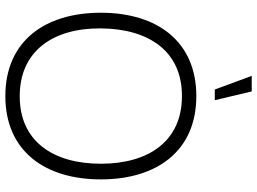

<svg xmlns="http://www.w3.org/2000/svg" viewBox="-147 -845 1008 754"><g transform="rotate(90 357.0 -468.0)"><path d="M278 -952.5H339L373.5 -807.5H331.5ZM357.5 15C572.5 15 684.5 -139.5 684.5 -360C684.5 -580.5 572.5 -735 357.5 -735C142 -735 30 -580.5 30 -360C30 -139.5 142 15 357.5 15ZM357.5 -41.5C180.5 -41.5 90 -172.5 91.5 -360C93 -547.5 180.5 -679 357.5 -678.5C534.5 -678.5 623 -547.5 623 -360C623 -172.5 534.5 -41 357.5 -41.5Z"/></g></svg>

Font: Hauora Light
Style: Regular
Weight: 300
Designer: Wayne Shih
Foundry: WCYS
Version: Version 1.001;hotconv 1.0.109;makeotfexe 2.5.65596